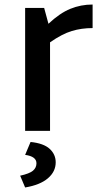

<svg xmlns="http://www.w3.org/2000/svg" viewBox="-20 -578 459 848"><path d="M69 0ZM389 -454Q340 -454 297 -441Q254 -428 201 -391V0H91V-543H175L194 -473Q244 -520 290.5 -539Q337 -558 389 -558ZM69 198Q110 189 125.5 176Q141 163 141 143Q141 113 91 106L115 49Q173 55 199.5 79.5Q226 104 226 139Q226 180 191.5 209.5Q157 239 91 250Z"/></svg>

Font: Martel Sans SemiBold
Style: Regular
Weight: 600
Designer: Dan Reynolds and Mathieu Réguer
Foundry: Dan Reynolds and Mathieu Réguer
Version: Version 1.002; ttfautohint (v1.1) -l 5 -r 5 -G 72 -x 0 -D la